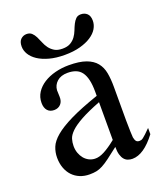

<svg xmlns="http://www.w3.org/2000/svg" viewBox="-124 -728 693 819"><g transform="rotate(-20 222.0 -318.5)"><path d="M284.7 -267.6Q228 -245.6 195.1 -227.3Q162.1 -209 145 -192.4Q127.9 -175.8 123.3 -160.4Q118.7 -145 118.7 -128.9Q118.7 -111.3 124 -96.7Q129.4 -82 138.4 -71Q147.5 -60.1 159.9 -53.7Q172.4 -47.4 186.5 -46.9Q205.6 -45.9 229.7 -58.6Q253.9 -71.3 284.7 -96.2ZM443.8 -64.5Q388.7 8.3 336.9 8.3Q326.2 8.3 316.7 4.9Q307.1 1.5 300 -6.8Q293 -15.1 288.8 -29.1Q284.7 -43 284.7 -64.5Q255.4 -41.5 236.1 -27.1Q216.8 -12.7 201.9 -4.9Q187 2.9 173.6 5.6Q160.2 8.3 142.6 8.3Q118.7 8.3 99.1 0.2Q79.6 -7.8 65.4 -22.7Q51.3 -37.6 43.5 -58.8Q35.6 -80.1 35.6 -106Q35.6 -130.9 44.7 -153.3Q53.7 -175.8 80.6 -198.5Q107.4 -221.2 156.2 -245.1Q205.1 -269 284.7 -296.4V-314.9Q284.7 -347.2 279.5 -369.1Q274.4 -391.1 264.2 -405Q253.9 -418.9 238 -425Q222.2 -431.2 201.2 -431.2Q170.4 -431.2 152.8 -415.3Q135.3 -399.4 133.8 -376.5L134.8 -347.2Q135.7 -326.2 124.3 -313.7Q112.8 -301.3 94.2 -301.3Q74.7 -301.3 64 -313.7Q53.2 -326.2 53.2 -348.1Q53.2 -374.5 66.7 -395.3Q80.1 -416 102.8 -430.4Q125.5 -444.8 155 -452.4Q184.6 -460 216.8 -460Q265.1 -460 294.7 -449.2Q324.2 -438.5 340.3 -418.7Q356.4 -398.9 361.6 -370.8Q366.7 -342.8 366.7 -307.6V-155.3Q366.7 -124 367.7 -104Q368.7 -84 369.1 -77.1Q371.6 -64 376.5 -58.6Q381.3 -53.2 390.6 -53.2Q395 -53.2 398.7 -54.2Q402.3 -55.2 408 -59.3Q413.6 -63.5 421.9 -71.3Q430.2 -79.1 443.8 -92.8ZM378.9 -603.5Q378.9 -585 368.7 -567.6Q358.4 -550.3 337.9 -536.9Q317.4 -523.4 287.1 -515.1Q256.8 -506.8 217.3 -506.8Q177.7 -506.8 147.5 -515.1Q117.2 -523.4 96.9 -536.9Q76.7 -550.3 66.2 -567.6Q55.7 -585 55.7 -603.5Q55.7 -625.5 66.9 -636Q78.1 -646.5 93.3 -646.5Q107.9 -646.5 116.7 -638.2Q125.5 -629.9 131.6 -617.7Q137.7 -605.5 143.6 -590.8Q149.4 -576.2 158.4 -564Q167.5 -551.8 181.2 -543.5Q194.8 -535.2 217.3 -535.2Q239.7 -535.2 253.7 -543.5Q267.6 -551.8 276.4 -564Q285.2 -576.2 290.8 -590.8Q296.4 -605.5 302.5 -617.7Q308.6 -629.9 316.9 -638.2Q325.2 -646.5 339.4 -646.5Q356.4 -646.5 367.7 -636Q378.9 -625.5 378.9 -603.5Z"/></g></svg>

Font: Doulos SIL
Style: Regular
Weight: 400
Designer: Walt Agee, Victor Gaultney, Peter Martin, Debbi Hosken
Foundry: SIL International
Version: Version 4.110; 2011; Maintenance release